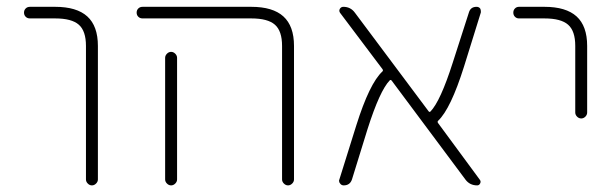

<svg xmlns="http://www.w3.org/2000/svg" viewBox="-20 -567 1810 566"><path d="M142.6 -512.7H68.4Q60.5 -512.7 55.7 -517.6Q50.8 -522.5 50.8 -529.8Q50.8 -537.1 55.7 -542Q60.5 -546.9 68.4 -546.9H142.6Q206.1 -546.9 237.3 -518.6Q268.6 -490.2 268.6 -431.6V-38.1Q268.6 -31.2 263.2 -25.9Q257.8 -20.5 251 -20.5Q244.1 -20.5 238.8 -25.9Q233.4 -31.2 233.4 -38.1V-431.6Q233.4 -475.6 212.4 -494.1Q191.4 -512.7 142.6 -512.7Z M720.7 -512.7H400.4Q392.6 -512.7 387.7 -517.6Q382.8 -522.5 382.8 -529.8Q382.8 -537.1 387.7 -542Q392.6 -546.9 400.4 -546.9H720.7Q784.2 -546.9 815.4 -518.6Q846.7 -490.2 846.7 -431.6V-38.1Q846.7 -31.2 841.3 -25.9Q835.9 -20.5 829.1 -20.5Q822.3 -20.5 816.9 -25.9Q811.5 -31.2 811.5 -38.1V-431.6Q811.5 -475.6 790.5 -494.1Q769.5 -512.7 720.7 -512.7ZM466.8 -396.5Q466.8 -403.3 472.2 -408.7Q477.5 -414.1 484.4 -414.1Q491.2 -414.1 496.6 -408.7Q502 -403.3 502 -396.5V-46.9V-38.1Q502 -31.2 496.6 -25.9Q491.2 -20.5 484.4 -20.5Q477.5 -20.5 472.2 -25.9Q466.8 -31.2 466.8 -38.1V-46.9Z M1394.5 -37.1Q1398.4 -32.2 1395.5 -26.4Q1392.6 -20.5 1386.7 -20.5Q1365.2 -20.5 1352.5 -37.1L1134.8 -329.1Q1131.8 -333 1128.9 -330.1Q1099.6 -299.8 1063.5 -186.5L1017.6 -38.1Q1011.7 -20.5 993.2 -20.5Q986.3 -20.5 982.4 -26.4Q979.5 -29.3 979.5 -34.2Q979.5 -36.1 980.5 -38.1L1030.3 -197.3Q1069.3 -321.3 1107.4 -356.4Q1110.4 -359.4 1107.4 -363.3L982.4 -529.3Q978.5 -535.2 981.9 -541Q985.4 -546.9 992.2 -546.9Q1013.7 -546.9 1026.4 -529.3L1243.2 -239.3Q1246.1 -235.4 1249 -238.3Q1278.3 -268.6 1314.5 -381.8L1362.3 -530.3Q1367.2 -546.9 1384.8 -546.9Q1391.6 -546.9 1395.5 -542Q1397.5 -538.1 1397.5 -534.2Q1397.5 -532.2 1397.5 -530.3L1347.7 -370.1Q1308.6 -246.1 1271.5 -210.9Q1268.6 -208 1271.5 -204.1Z M1585 -512.7H1509.8Q1502.9 -512.7 1498 -517.6Q1493.2 -522.5 1493.2 -529.8Q1493.2 -537.1 1498 -542Q1502.9 -546.9 1509.8 -546.9H1585Q1648.4 -546.9 1679.7 -518.6Q1710.9 -490.2 1710.9 -431.6V-235.4Q1710.9 -228.5 1705.6 -223.1Q1700.2 -217.8 1693.4 -217.8Q1686.5 -217.8 1681.2 -223.1Q1675.8 -228.5 1675.8 -235.4V-431.6Q1675.8 -475.6 1654.8 -494.1Q1633.8 -512.7 1585 -512.7Z"/></svg>

Font: Gen Jyuu Gothic ExtraLight
Style: Regular
Weight: 100
Designer: [Source Han Sans]
Ryoko NISHIZUKA  (kana & ideographs); Paul D. Hunt (Latin, Greek & Cyrillic); Wenlong ZHANG  (bopomofo
Version: Version 1.002.20150607